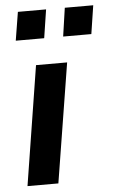

<svg xmlns="http://www.w3.org/2000/svg" viewBox="-52 -751 466 787"><g transform="rotate(-5 181.0 -357.5)"><path d="M29 0 107 -491H235L156 0ZM228 -598 245 -715H362L344 -598ZM33 -598 52 -715H168L150 -598Z"/></g></svg>

Font: Nunito Sans 11pt
Style: Bold Italic
Weight: 700
Italic angle: -9°
Version: Version 3.101;gftools[0.9.27]